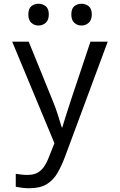

<svg xmlns="http://www.w3.org/2000/svg" viewBox="-20 -758 640 1023"><path d="M136 245Q116 245 97 242.5Q78 240 64 237V168Q76 170 92.5 172Q109 174 125 174Q156 174 176.5 164Q197 154 212.5 133Q228 112 241 78L270 5L45 -536H133L261 -221Q274 -190 286.5 -152Q299 -114 309 -79H312Q319 -104 327 -128.5Q335 -153 342.5 -177Q350 -201 357 -222L462 -536H554L329 70Q310 122 287.5 161.5Q265 201 229.5 223Q194 245 136 245ZM414 -622Q392 -622 376 -636.5Q360 -651 360 -681Q360 -712 376 -725Q392 -738 414 -738Q436 -738 452.5 -725Q469 -712 469 -681Q469 -651 452.5 -636.5Q436 -622 414 -622ZM185 -622Q163 -622 147 -636.5Q131 -651 131 -681Q131 -712 147 -725Q163 -738 185 -738Q207 -738 223.5 -725Q240 -712 240 -681Q240 -651 223.5 -636.5Q207 -622 185 -622Z"/></svg>

Font: Noto Sans Mono
Style: Regular
Weight: 400
Designer: Monotype Design Team
Foundry: Monotype Imaging Inc.
Version: Version 2.014